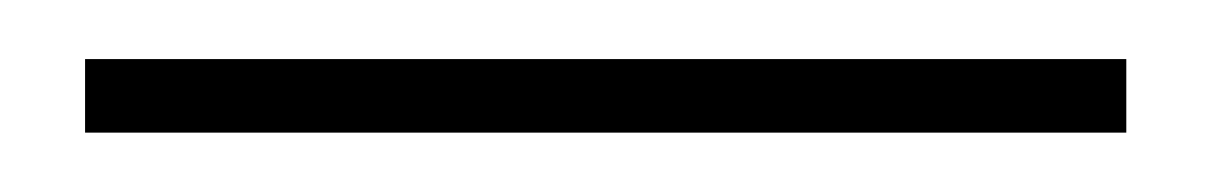

<svg xmlns="http://www.w3.org/2000/svg" viewBox="-20 -20 410 65"><path d="M361.3 0V24.9H8.8V0Z"/></svg>

Font: Roboto Condensed Thin
Style: Regular
Weight: 250
Width: 3
Designer: Christian Robertson
Foundry: Google
Version: Version 3.009; 2024